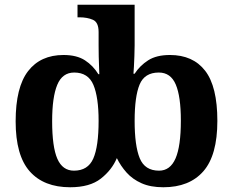

<svg xmlns="http://www.w3.org/2000/svg" viewBox="-20 -780 984 810"><path d="M276 10Q165 10 105.5 -57Q46 -124 46 -268Q46 -412 98.5 -480Q151 -548 248 -548Q304 -548 338.5 -525.5Q373 -503 395 -467H399Q399 -476 398 -496.5Q397 -517 396.5 -542Q396 -567 396 -588V-645Q396 -686 372 -696.5Q348 -707 315 -707H307V-760H548V-589Q548 -569 547 -544.5Q546 -520 545 -499Q544 -478 543 -469H548Q570 -503 605 -525.5Q640 -548 697 -548Q794 -548 845.5 -481.5Q897 -415 897 -270Q897 -125 838 -57.5Q779 10 669 10Q615 10 577 -7Q539 -24 514 -52Q489 -80 473 -113Q452 -63 405.5 -26.5Q359 10 276 10ZM292 -60Q351 -60 373.5 -111Q396 -162 396 -270Q396 -370 374 -422Q352 -474 293 -474Q243 -474 221.5 -422Q200 -370 200 -269Q200 -160 222 -110Q244 -60 292 -60ZM651 -60Q698 -60 720.5 -111.5Q743 -163 743 -271Q743 -373 721.5 -423.5Q700 -474 650 -474Q590 -474 569 -423.5Q548 -373 548 -270Q548 -165 569.5 -112.5Q591 -60 651 -60Z"/></svg>

Font: Noto Serif
Style: Bold
Weight: 700
Designer: Monotype Design Team
Foundry: Monotype Imaging Inc.
Version: Version 2.014